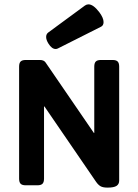

<svg xmlns="http://www.w3.org/2000/svg" viewBox="-20 -857 640 888"><path d="M389.2 -836.9Q411.6 -836.9 439.5 -800.3Q459 -773.9 459 -754.9Q459 -739.3 447.3 -733.4L248.5 -633.3Q243.7 -630.4 237.3 -630.4Q219.7 -630.4 204.1 -655.3Q193.4 -672.4 193.4 -686Q193.4 -699.7 203.6 -707L373 -831.5Q380.9 -836.9 389.2 -836.9ZM531.2 -548.8V-21.5Q531.2 -5.4 519 2.7Q506.8 10.7 477.5 10.7Q456.1 10.7 445.1 4.4Q434.1 -2 424.3 -16.1L185.5 -364.7H183.6V-30.8Q183.6 -14.2 176.5 -7.1Q169.4 0 152.8 0H99.1Q82.5 0 75.4 -7.1Q68.4 -14.2 68.4 -30.8V-548.8Q68.4 -565.4 75.4 -572.5Q82.5 -579.6 99.1 -579.6H164.6Q183.1 -579.6 190.9 -567.9L414.1 -242.2H416V-548.8Q416 -565.4 423.1 -572.5Q430.2 -579.6 446.8 -579.6H500.5Q517.1 -579.6 524.2 -572.5Q531.2 -565.4 531.2 -548.8Z"/></svg>

Font: Courier Prime Sans
Style: Bold
Weight: 700
Designer: Alan Dague-Greene
Foundry: Quote-Unquote Apps
Version: Version 3.020